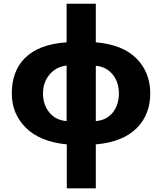

<svg xmlns="http://www.w3.org/2000/svg" viewBox="-20 -780 878 1040"><path d="M499 -759.8H340.8V-550.8C132.8 -537.1 43.9 -428.2 43.9 -273.9C43.9 -200.2 69.3 -138.2 120.1 -87.9C170.4 -37.6 244.6 -7.3 341.8 2V240.2H499V2C699.2 -13.7 793.9 -127 793.9 -273.9C793.9 -349.6 769 -412.6 719.7 -462.9C669.9 -513.2 596.2 -542.5 499 -550.8ZM340.8 -124C301.8 -127.4 270.5 -142.6 247.6 -170.4C224.6 -198.2 212.9 -232.4 212.9 -273.9C212.9 -314.5 225.1 -349.1 249 -377C272.9 -404.8 303.7 -420.9 340.8 -424.8ZM499 -423.8C536.6 -420.4 566.9 -404.8 589.8 -377C612.8 -349.1 624 -314.5 624 -273.9C624 -232.4 612.8 -198.2 590.8 -170.4C568.4 -142.6 537.6 -127.4 499 -124Z"/></svg>

Font: Noto Reveo Sans
Style: Regular
Weight: 800
Designer: Monotype Design Team
Foundry: Monotype Imaging Inc.
Version: Version 2.007